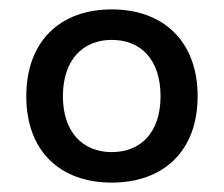

<svg xmlns="http://www.w3.org/2000/svg" viewBox="-20 -729 477 409"><path d="M218 -340C328 -340 401 -407 401 -524C401 -641 328 -709 218 -709C108 -709 36 -641 36 -524C36 -407 108 -340 218 -340ZM114 -524C114 -601 156 -644 218 -644C281 -644 322 -601 322 -524C322 -448 281 -405 218 -405C156 -405 114 -448 114 -524Z"/></svg>

Font: Meta Space Medium
Style: Regular
Weight: 500
Designer: Meta Pool / Florian Karsten
Foundry: Meta Pool / Florian Karsten
Version: Version 2.000;Glyphs 3.1.1 (3137)